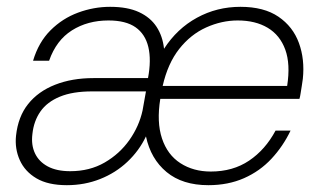

<svg xmlns="http://www.w3.org/2000/svg" viewBox="-20 -531 940 563"><path d="M176 12Q121 12 87 -8Q53 -28 38 -61.5Q23 -95 27 -133Q33 -189 62.5 -226Q92 -263 141.5 -282.5Q191 -302 254 -302H414Q424 -355 415 -393Q406 -431 377.5 -451Q349 -471 298 -471Q237 -471 191 -442Q145 -413 124 -353H77Q93 -407 128 -442Q163 -477 209 -494Q255 -511 303 -511Q354 -511 387.5 -495.5Q421 -480 439 -452.5Q457 -425 461 -388Q499 -447 557.5 -479Q616 -511 685 -511Q754 -511 796.5 -482Q839 -453 856.5 -405Q874 -357 868 -300Q867 -291 865 -279.5Q863 -268 861.5 -257.5Q860 -247 858 -241H450Q439 -173 455 -125Q471 -77 509 -52.5Q547 -28 598 -28Q663 -28 710.5 -60Q758 -92 788 -148H832Q810 -102 776 -65.5Q742 -29 695.5 -8.5Q649 12 591 12Q515 12 468.5 -26.5Q422 -65 408 -131Q388 -89 353.5 -56.5Q319 -24 273.5 -6Q228 12 176 12ZM186 -29Q243 -29 287 -54.5Q331 -80 359.5 -120.5Q388 -161 398 -207L408 -263H250Q193 -263 155.5 -247.5Q118 -232 98.5 -204Q79 -176 75 -138Q71 -106 82.5 -81.5Q94 -57 120 -43Q146 -29 186 -29ZM457 -279H822Q832 -343 816.5 -385.5Q801 -428 765 -449.5Q729 -471 677 -471Q630 -471 584.5 -450.5Q539 -430 505.5 -387.5Q472 -345 457 -279Z"/></svg>

Font: DM Sans 20pt ExtraLight
Style: Italic
Weight: 250
Italic angle: -10°
Version: Version 4.004;gftools[0.9.30]